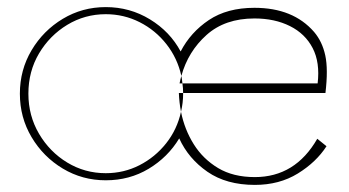

<svg xmlns="http://www.w3.org/2000/svg" viewBox="-20 -513 983 541"><path d="M698 8Q618 8 564.5 -29Q511 -66 485 -123Q453 -70 399 -37.5Q345 -5 278 -5Q212 -5 157 -38Q102 -71 69 -126.5Q36 -182 36 -249Q36 -316 69 -371.5Q102 -427 157 -460Q212 -493 278 -493Q346 -493 402.5 -458.5Q459 -424 489 -368Q517 -422 568.5 -456.5Q620 -491 697 -491Q806 -491 865 -423Q888 -396 896.5 -357Q905 -318 897 -251H496V-249Q496 -223 490 -198Q500 -148 526 -106.5Q552 -65 594.5 -39.5Q637 -14 698 -14Q812 -14 874 -122L900 -101Q871 -56 819 -24Q767 8 698 8ZM278 -25Q329 -25 373 -47.5Q417 -70 448 -109Q479 -148 490 -198Q485 -224 484 -251H496Q496 -265 494 -278H486Q488 -289 491 -299Q480 -349 449 -388.5Q418 -428 373.5 -450.5Q329 -473 278 -473Q219 -473 169.5 -443Q120 -413 90 -362.5Q60 -312 60 -249Q60 -187 90 -136Q120 -85 169.5 -55Q219 -25 278 -25ZM697 -461Q614 -461 562 -414.5Q510 -368 491 -299Q493 -289 494 -278H875Q882 -337 861 -377.5Q840 -418 797 -439.5Q754 -461 697 -461Z"/></svg>

Font: Lil Grotesk Thin
Style: Regular
Weight: 100
Designer: Bastien Sozeau
Foundry: NBR — Bastien Sozeau
Version: Version 3.003; ttfautohint (v1.8.4.7-5d5b);gftools[0.9.33]